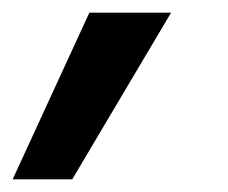

<svg xmlns="http://www.w3.org/2000/svg" viewBox="-102 -126 360 303"><path d="M39 -106H168L12 157H-82Z"/></svg>

Font: Rosa Sans SemiBold
Style: Italic
Weight: 600
Italic angle: -12°
Designer: Pentagram / MCKL
Foundry: Pentagram / MCKL
Version: Version 1.005;September 16, 2019;FontCreator 11.5.0.2425 64-